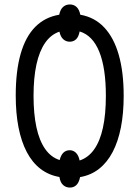

<svg xmlns="http://www.w3.org/2000/svg" viewBox="-20 -786 622 858"><path d="M292.5 52.2Q274.9 52.2 262.2 41Q249.5 29.8 245.6 4.9Q197.3 -3.4 160.6 -31.7Q124 -60.1 99.6 -106.7Q75.2 -153.3 62.7 -216.8Q50.3 -280.3 50.3 -358.9Q50.3 -468.8 72.3 -545.4Q94.2 -622.1 137.5 -665.8Q180.7 -709.5 244.6 -720.2Q249.5 -744.1 262 -755.1Q274.4 -766.1 292.5 -766.1Q309.6 -766.1 321.8 -755.1Q334 -744.1 338.9 -720.2Q402.8 -709 445.8 -663.3Q488.8 -617.7 510.7 -540.8Q532.7 -463.9 532.7 -357.9Q532.7 -279.8 520.3 -216.6Q507.8 -153.3 483.4 -106.7Q459 -60.1 422.6 -31.5Q386.2 -2.9 337.9 5.4Q333 29.8 321.3 41Q309.6 52.2 292.5 52.2ZM246.6 -70.8Q252 -92.8 263.4 -103.8Q274.9 -114.7 291.5 -114.7Q307.6 -114.7 319.3 -103.3Q331.1 -91.8 335.9 -68.8Q374.5 -81.5 400.6 -118.2Q426.8 -154.8 439.9 -214.8Q453.1 -274.9 453.1 -357.9Q453.1 -481.9 423.6 -554.9Q394 -627.9 335.9 -645.5Q331.5 -621.6 320.1 -610.6Q308.6 -599.6 291.5 -599.6Q274.9 -599.6 262.7 -610.6Q250.5 -621.6 245.6 -644.5Q207.5 -631.8 181.6 -594.5Q155.8 -557.1 142.8 -497.6Q129.9 -438 129.9 -357.9Q129.9 -277.3 142.8 -217.3Q155.8 -157.2 181.9 -120.1Q208 -83 246.6 -70.8Z"/></svg>

Font: Open Sans Condensed
Style: Regular
Weight: 400
Width: 3
Designer: Monotype Design Team
Foundry: Monotype Imaging Inc.
Version: Version 3.000